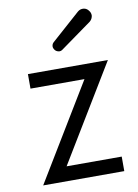

<svg xmlns="http://www.w3.org/2000/svg" viewBox="-87 -838 645 896"><g transform="rotate(-10 235.0 -390.0)"><path d="M207.5 -648.9C204.1 -645.5 201.7 -641.6 200.7 -637.7C200.2 -635.7 199.7 -633.3 199.7 -630.9C199.7 -624.5 202.1 -619.1 206.1 -613.8C210 -608.9 215.3 -605.5 221.7 -604C224.1 -603.5 226.6 -603 228.5 -603C232.9 -603 237.3 -604.5 241.2 -607.4L390.1 -714.4C397 -720.2 401.4 -727.1 403.3 -734.4C403.8 -736.8 404.8 -739.3 404.8 -742.7C404.8 -751 401.9 -758.8 396.5 -765.1C391.6 -772 385.3 -776.9 377 -778.8C374 -779.8 371.1 -779.8 368.2 -779.8C359.9 -779.8 352.5 -777.3 344.7 -771ZM167 -68.8 442.9 -523.9H64V-455.1H319.8L43.9 0H428.2V-68.8Z"/></g></svg>

Font: Tuffy
Style: Regular
Weight: 500
Designer: Thatcher Ulrich, Karoly Barta and Michael Everson
Version: Version 001.270